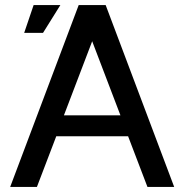

<svg xmlns="http://www.w3.org/2000/svg" viewBox="-20 -734 724 754"><path d="M395 -714 664 0H559L483 -199H201L125 0H20L289 -714ZM453 -281 342 -572 231 -281ZM112 -714H217L149 -605H75Z"/></svg>

Font: Non Bureau
Style: Regular
Weight: 400
Designer: Jona Saucedo
Foundry: Non Foundry
Version: Version 1.000; ttfautohint (v1.8.4)